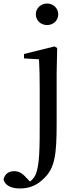

<svg xmlns="http://www.w3.org/2000/svg" viewBox="-104 -797 442 1088"><path d="M163 -655C197 -655 226 -680 226 -716C226 -751 197 -777 163 -777C128 -777 99 -751 99 -716C99 -680 128 -655 163 -655ZM9 271C60 271 105 255 147 212C207 154 217 78 217 -97V-382L220 -525L205 -534L32 -491V-466L117 -461C120 -411 121 -359 121 -293V-99C121 36 121 141 97 194C89 210 78 223 66 232L45 210C22 184 2 173 -24 173C-55 173 -77 189 -84 220C-77 249 -48 271 9 271Z"/></svg>

Font: Noto Serif TC Medium
Style: Regular
Weight: 500
Designer: Ryoko NISHIZUKA 西塚涼子 (kana & ideographs); Frank Grießhammer (Latin, Greek & Cyrillic); Wenlong ZHANG 张文龙 (bopomofo); San
Foundry: Adobe
Version: Version 2.001;hotconv 1.1.0;makeotfexe 2.6.0